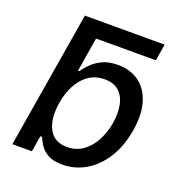

<svg xmlns="http://www.w3.org/2000/svg" viewBox="-133 -837 892 959"><g transform="rotate(20 313.0 -358.0)"><path d="M579.2 -727.3 564.6 -638.8H246.8L217 -457H223.4Q235.4 -474.1 256.6 -496.4Q277.7 -518.8 311.6 -535.7Q345.5 -552.6 396 -552.6Q462 -552.6 508 -519.2Q554 -485.8 573.3 -422.9Q592.7 -360.1 578.1 -271.7Q563.6 -183.6 523.6 -120.2Q483.7 -56.8 426.5 -23.1Q369.3 10.7 303.3 10.7Q253.6 10.7 225.1 -6Q196.7 -22.7 182.5 -45.1Q168.3 -67.5 161.2 -84.9H152.3L138.1 0H34.4L155.2 -727.3ZM183.9 -272.7Q170.1 -186.8 198.2 -133.3Q226.2 -79.9 294.7 -79.9Q342.3 -79.9 378.6 -105.3Q414.8 -130.7 438.2 -174.4Q461.6 -218 470.9 -272.7Q479.4 -327.1 470.5 -369.9Q461.6 -412.6 433.8 -437.5Q405.9 -462.4 358 -462.4Q288.4 -462.4 243.1 -410.3Q197.8 -358.3 183.9 -272.7Z"/></g></svg>

Font: Inter UI Medium
Style: Italic
Weight: 500
Italic angle: 9.39999°
Designer: Rasmus Andersson
Foundry: rsms
Version: 3.2;8d6f07862